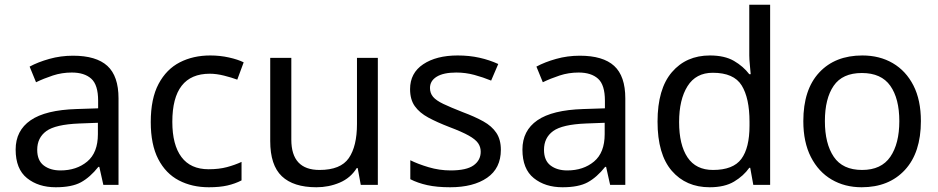

<svg xmlns="http://www.w3.org/2000/svg" viewBox="-20 -780 3959 810"><path d="M288 -545Q386 -545 433 -502Q480 -459 480 -365V0H416L399 -76H395Q360 -32 321.5 -11Q283 10 215 10Q142 10 94 -28.5Q46 -67 46 -149Q46 -229 109 -272.5Q172 -316 303 -320L394 -323V-355Q394 -422 365 -448Q336 -474 283 -474Q241 -474 203 -461.5Q165 -449 132 -433L105 -499Q140 -518 188 -531.5Q236 -545 288 -545ZM314 -259Q214 -255 175.5 -227Q137 -199 137 -148Q137 -103 164.5 -82Q192 -61 235 -61Q303 -61 348 -98.5Q393 -136 393 -214V-262Z M861 10Q790 10 734.5 -19Q679 -48 647.5 -109Q616 -170 616 -265Q616 -364 649 -426Q682 -488 738.5 -517Q795 -546 867 -546Q908 -546 946 -537.5Q984 -529 1008 -517L981 -444Q957 -453 925 -461Q893 -469 865 -469Q707 -469 707 -266Q707 -169 745.5 -117.5Q784 -66 860 -66Q904 -66 937.5 -75Q971 -84 999 -97V-19Q972 -5 939.5 2.5Q907 10 861 10Z M1574 -536V0H1502L1489 -71H1485Q1459 -29 1413 -9.5Q1367 10 1315 10Q1218 10 1169 -36.5Q1120 -83 1120 -185V-536H1209V-191Q1209 -63 1328 -63Q1417 -63 1451.5 -113Q1486 -163 1486 -257V-536Z M2093 -148Q2093 -70 2035 -30Q1977 10 1879 10Q1823 10 1782.5 1Q1742 -8 1711 -24V-104Q1743 -88 1788.5 -74.5Q1834 -61 1881 -61Q1948 -61 1978 -82.5Q2008 -104 2008 -140Q2008 -160 1997 -176Q1986 -192 1957.5 -208Q1929 -224 1876 -244Q1824 -264 1787 -284Q1750 -304 1730 -332Q1710 -360 1710 -404Q1710 -472 1765.5 -509Q1821 -546 1911 -546Q1960 -546 2002.5 -536.5Q2045 -527 2082 -510L2052 -440Q2018 -454 1981 -464Q1944 -474 1905 -474Q1851 -474 1822.5 -456.5Q1794 -439 1794 -409Q1794 -387 1807 -371.5Q1820 -356 1850.5 -341.5Q1881 -327 1932 -307Q1983 -288 2019 -268Q2055 -248 2074 -219.5Q2093 -191 2093 -148Z M2426 -545Q2524 -545 2571 -502Q2618 -459 2618 -365V0H2554L2537 -76H2533Q2498 -32 2459.5 -11Q2421 10 2353 10Q2280 10 2232 -28.5Q2184 -67 2184 -149Q2184 -229 2247 -272.5Q2310 -316 2441 -320L2532 -323V-355Q2532 -422 2503 -448Q2474 -474 2421 -474Q2379 -474 2341 -461.5Q2303 -449 2270 -433L2243 -499Q2278 -518 2326 -531.5Q2374 -545 2426 -545ZM2452 -259Q2352 -255 2313.5 -227Q2275 -199 2275 -148Q2275 -103 2302.5 -82Q2330 -61 2373 -61Q2441 -61 2486 -98.5Q2531 -136 2531 -214V-262Z M2974 10Q2874 10 2814 -59.5Q2754 -129 2754 -267Q2754 -405 2814.5 -475.5Q2875 -546 2975 -546Q3037 -546 3076.5 -523Q3116 -500 3141 -467H3147Q3146 -480 3143.5 -505.5Q3141 -531 3141 -546V-760H3229V0H3158L3145 -72H3141Q3117 -38 3077 -14Q3037 10 2974 10ZM2988 -63Q3073 -63 3107.5 -109.5Q3142 -156 3142 -250V-266Q3142 -366 3109 -419.5Q3076 -473 2987 -473Q2916 -473 2880.5 -416.5Q2845 -360 2845 -265Q2845 -169 2880.5 -116Q2916 -63 2988 -63Z M3865 -269Q3865 -136 3797.5 -63Q3730 10 3615 10Q3544 10 3488.5 -22.5Q3433 -55 3401 -117.5Q3369 -180 3369 -269Q3369 -402 3436 -474Q3503 -546 3618 -546Q3691 -546 3746.5 -513.5Q3802 -481 3833.5 -419.5Q3865 -358 3865 -269ZM3460 -269Q3460 -174 3497.5 -118.5Q3535 -63 3617 -63Q3698 -63 3736 -118.5Q3774 -174 3774 -269Q3774 -364 3736 -418Q3698 -472 3616 -472Q3534 -472 3497 -418Q3460 -364 3460 -269Z"/></svg>

Font: Noto Sans
Style: Regular
Weight: 400
Designer: Monotype Design Team
Foundry: Monotype Imaging Inc.
Version: Version 2.007